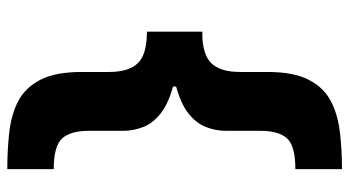

<svg xmlns="http://www.w3.org/2000/svg" viewBox="-234 -578 948 521"><g transform="rotate(90 240.5 -317.0)"><path d="M65.4 -304.7V-391.1Q127 -391.1 150.9 -415.8Q174.8 -440.4 174.8 -494.1V-568.8Q174.8 -638.7 195.6 -679.4Q216.3 -720.2 252.4 -739.5Q288.6 -758.8 336.4 -764.6Q384.3 -770.5 438.5 -770.5V-644Q376 -644 355.2 -621.6Q334.5 -599.1 334.5 -549.3V-454.6Q334.5 -428.2 324.2 -401.4Q314 -374.5 285.9 -352.8Q257.8 -331.1 204.8 -317.9Q151.9 -304.7 65.4 -304.7ZM438.5 137.7Q384.3 137.7 336.4 132.1Q288.6 126.5 252.4 107.2Q216.3 87.9 195.6 47.1Q174.8 6.3 174.8 -64V-138.2Q174.8 -191.9 150.9 -216.6Q127 -241.2 65.4 -241.2V-327.6Q151.9 -327.6 204.8 -314.5Q257.8 -301.3 285.9 -279.5Q314 -257.8 324.2 -231Q334.5 -204.1 334.5 -177.7V-83.5Q334.5 -33.7 355.2 -11Q376 11.7 438.5 11.7ZM65.4 -241.2V-391.6H214.4V-241.2Z"/></g></svg>

Font: Inter 18pt ExtraBold
Style: Regular
Weight: 800
Designer: Rasmus Andersson
Foundry: rsms
Version: Version 4.001;git-66647c0bb